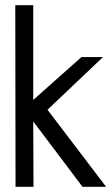

<svg xmlns="http://www.w3.org/2000/svg" viewBox="-20 -720 432 740"><path d="M388.9 0H298L108.1 -252L109.1 0H39.9L38.9 -700H108.1V-334.8L293.9 -500H376.8L163.1 -297Z"/></svg>

Font: Myanmar KatKuu
Style: Regular
Weight: 400
Designer: Khon Soe Zaw Thu
Foundry: MPUA
Version: Version 1.00 September 13, 2016, initial release